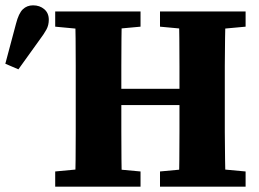

<svg xmlns="http://www.w3.org/2000/svg" viewBox="-23 -700 973 720"><path d="M-3 -461 37 -611Q47 -650 62.5 -665Q78 -680 101 -680Q126 -680 143 -665.5Q160 -651 160 -626Q160 -606 151.5 -590Q143 -574 125 -550L46 -440ZM184 0V-57L322 -70H363L504 -57V0ZM258 0Q260 -51 260.5 -101.5Q261 -152 261 -204Q261 -256 261 -307V-350Q261 -401 261 -452.5Q261 -504 260.5 -555.5Q260 -607 258 -657H434Q433 -607 432.5 -555.5Q432 -504 432 -452Q432 -400 432 -348V-315Q432 -261 432 -208Q432 -155 432.5 -103.5Q433 -52 434 0ZM348 -306V-367H734V-306ZM577 0V-57L717 -70H757L898 -57V0ZM648 0Q649 -51 649.5 -102.5Q650 -154 650 -207Q650 -260 650 -315V-348Q650 -399 650 -451Q650 -503 649.5 -554.5Q649 -606 648 -657H823Q822 -608 821 -556.5Q820 -505 820 -453.5Q820 -402 820 -350V-307Q820 -256 820 -205Q820 -154 821 -103Q822 -52 823 0ZM184 -600V-657H504V-600L363 -587H322ZM577 -600V-657H898V-600L757 -587H717Z"/></svg>

Font: Source Serif 4 18pt
Style: Bold
Weight: 700
Designer: Frank Grießhammer
Foundry: Adobe Systems Incorporated
Version: Version 4.004;hotconv 1.0.116;makeotfexe 2.5.65601